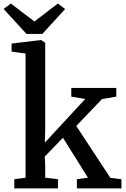

<svg xmlns="http://www.w3.org/2000/svg" viewBox="-42 -1040 696 1060"><path d="M37 0V-50.5L99 -59V-744.5L22 -755V-799.5L183.5 -819H185L207.5 -803.5V-311L205.5 -252.5L428.5 -493.5L351.5 -506.5V-554.5H600V-506.5L521 -493L379 -344.5L567.5 -58L628.5 -50.5V0H382.5V-50.5L443.5 -59L305.5 -279.5L205 -175.5L207.5 -130.5V-59L278 -50.5V0ZM104.5 -852.5 -22 -990.5 18 -1020.5 148 -921.5 277.5 -1020.5 317.5 -990 191.5 -852.5Z"/></svg>

Font: Merriweather 20pt Medium
Style: Regular
Weight: 500
Version: Version 2.100